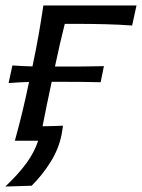

<svg xmlns="http://www.w3.org/2000/svg" viewBox="-30 -516 521 704"><path d="M-10.5 168Q36 124 65.8 83.8Q95.5 43.5 110 0H24.5Q39.5 -54.5 51.8 -105Q64 -155.5 76.5 -215.5Q59 -215 40.2 -214Q21.5 -213 1.5 -211.5L15.5 -276Q34.5 -274.5 53 -273.8Q71.5 -273 89 -272.5Q103 -338.5 112 -390.2Q121 -442 129 -496H470.5L454.5 -422.5Q406 -426 355.8 -427.2Q305.5 -428.5 257.5 -428.5H207.5Q190 -359.5 171.5 -272H208Q238.5 -272 274.8 -272.2Q311 -272.5 351 -273.5L339 -214.5Q299.5 -215.5 263.2 -215.8Q227 -216 196.5 -216H159.5Q149.5 -170 141.5 -130.5Q133.5 -91 126 -53Q144.5 -53.5 163.5 -53.8Q182.5 -54 201 -55Q199.5 -46 198.5 -38.5Q197.5 -31 196 -23.5Q185.5 30.5 154.8 79Q124 127.5 86 165Z"/></svg>

Font: Commissioner Flair
Style: Italic
Weight: 400
Italic angle: -12°
Designer: Kostas Bartsokas
Foundry: Kostas Bartsokas
Version: Version 1.000; ttfautohint (v1.8.3)